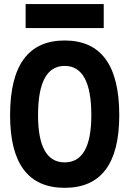

<svg xmlns="http://www.w3.org/2000/svg" viewBox="-20 -899 626 929"><path d="M293 9.8Q28.8 9.8 28.8 -341.8Q28.8 -703.1 293 -703.1Q557.1 -703.1 557.1 -341.8Q557.1 9.8 293 9.8ZM293 -113.3Q421.9 -113.3 421.9 -341.8Q421.9 -580.1 293 -580.1Q164.1 -580.1 164.1 -341.8Q164.1 -113.3 293 -113.3ZM104 -763.2V-879.4H481.9V-763.2Z"/></svg>

Font: Cascadia Mono
Style: Regular
Weight: 400
Monospace: yes
Designer: Aaron Bell
Foundry: Saja Typeworks
Version: Version 2404.023